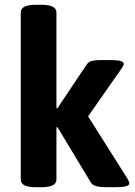

<svg xmlns="http://www.w3.org/2000/svg" viewBox="-20 -774 561 796"><path d="M126 2Q66 2 66 -30V-722Q66 -754 126 -754H154Q214 -754 214 -722V-326L218 -325L339 -506Q348 -519 363 -522Q378 -525 400 -525H437Q493 -525 493 -510Q493 -502 484 -490L312 -244L314 -341L508 -34Q516 -21 516 -13Q516 2 459 2H417Q395 2 379.5 -2Q364 -6 357 -17L218 -247L214 -246V-30Q214 2 154 2Z"/></svg>

Font: Asap
Style: Regular
Weight: 400
Designer: Pablo Cosgaya
Foundry: Omnibus-Type
Version: Version 3.001